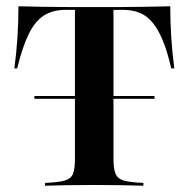

<svg xmlns="http://www.w3.org/2000/svg" viewBox="-20 -591 600 611"><path d="M123.4 0V-8.9Q164.5 -10.5 185.1 -16.1Q205.6 -21.8 212.1 -37.5Q218.5 -53.2 218.5 -84.7V-559.7H189.5Q148.4 -559.7 120.2 -541.9Q91.9 -524.2 71.8 -483.5Q51.6 -442.7 34.7 -373.4H25.8Q32.3 -422.6 35.5 -471.8Q38.7 -521 38.7 -571Q74.2 -570.2 116.9 -569.4Q159.7 -568.5 202.4 -568.5Q245.2 -568.5 280.6 -568.5Q315.3 -568.5 357.7 -568.5Q400 -568.5 443.1 -569.4Q486.3 -570.2 521.8 -571Q521.8 -521 525 -471.8Q528.2 -422.6 534.7 -373.4H525Q512.9 -425.8 498.4 -461.3Q483.9 -496.8 466.1 -518.5Q448.4 -540.3 425 -550Q401.6 -559.7 371 -559.7H341.1V-84.7Q341.1 -53.2 348 -37.5Q354.8 -21.8 375.4 -16.1Q396 -10.5 436.3 -8.9V0Q410.5 -0.8 369 -1.6Q327.4 -2.4 281.5 -2.4Q233.1 -2.4 191.1 -1.6Q149.2 -0.8 123.4 0ZM89.5 -276.6V-285.5H471.8V-276.6Z"/></svg>

Font: Playfair 144pt
Style: Bold
Weight: 700
Version: Version 2.001;gftools[0.9.30]